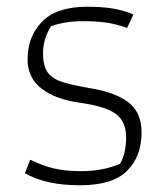

<svg xmlns="http://www.w3.org/2000/svg" viewBox="-20 -542 499 571"><path d="M54 -27 70 -67Q107 -49 140.5 -41Q174 -33 221 -33Q287 -33 337 -55Q355 -85 355 -134Q355 -180 325.5 -202.5Q296 -225 221 -236Q145 -246 103.5 -278.5Q62 -311 62 -365Q62 -434 105.5 -478Q149 -522 239 -522Q282 -522 313.5 -517Q345 -512 377 -499L358 -459Q328 -470 298 -474.5Q268 -479 227 -479Q173 -479 132 -464Q108 -427 108 -383Q108 -347 121 -328Q134 -309 161.5 -299.5Q189 -290 246 -280Q322 -268 361.5 -238Q401 -208 401 -148Q401 -77 358 -34Q315 9 217 9Q116 9 54 -27Z"/></svg>

Font: Athiti Light
Style: Regular
Weight: 300
Designer: CadsonDemak Team
Foundry: CadsonDemak
Version: Version 1.032